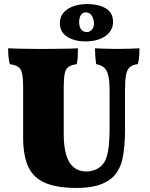

<svg xmlns="http://www.w3.org/2000/svg" viewBox="-20 -917 737 946"><path d="M596 -277Q596 -191 583.5 -135Q571 -79 536 -44Q505 -16 461 -3.5Q417 9 359 9Q259 9 201 -16.5Q143 -42 118.5 -97Q94 -152 94 -239V-486Q94 -533 88.5 -556Q83 -579 69 -588Q55 -597 28 -601Q24 -617 22 -637Q20 -657 20 -679Q40 -678 78 -677Q116 -676 156 -676Q176 -676 206 -676Q236 -676 268 -676.5Q300 -677 326 -677.5Q352 -678 364 -679Q364 -655 363 -636.5Q362 -618 358 -601Q331 -597 317.5 -587.5Q304 -578 299 -555Q294 -532 294 -486V-256Q294 -194 306.5 -153Q319 -112 344 -92Q369 -72 406 -72Q429 -72 452.5 -82Q476 -92 492 -115Q501 -128 507 -148.5Q513 -169 516.5 -202.5Q520 -236 520 -287V-467Q520 -517 513.5 -544.5Q507 -572 493 -584Q479 -596 454 -601Q451 -621 449.5 -641Q448 -661 448 -679Q462 -678 482.5 -677.5Q503 -677 524.5 -676.5Q546 -676 560 -676Q589 -676 618.5 -677Q648 -678 667 -679Q667 -657 665.5 -637.5Q664 -618 659 -601Q633 -598 619.5 -586Q606 -574 601 -548Q596 -522 596 -476ZM400 -713Q347 -713 311 -736Q275 -759 275 -802Q275 -848 313.5 -872.5Q352 -897 411 -897Q465 -897 501 -876Q537 -855 537 -809Q537 -766 499.5 -739.5Q462 -713 400 -713ZM408 -759Q422 -759 432.5 -770.5Q443 -782 443 -802Q443 -819 433.5 -837.5Q424 -856 402 -856Q388 -856 379 -843.5Q370 -831 370 -808Q370 -786 379.5 -772.5Q389 -759 408 -759Z"/></svg>

Font: Vollkorn Black
Style: Regular
Weight: 900
Designer: Friedrich Althausen
Foundry: Friedrich Althausen
Version: Version 5.000